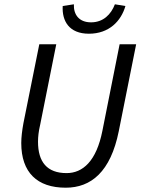

<svg xmlns="http://www.w3.org/2000/svg" viewBox="-20 -862 656 894"><path d="M272 -834C268 -764 302 -705 394 -705C488 -705 544 -764 564 -834L515 -842C497 -795 461 -758 404 -758C347 -758 322 -795 324 -842ZM163 -656 89 -288C83 -255 79 -223 79 -196C79 -59 153 12 286 12C404 12 495 -62 533 -251L614 -656H537L457 -254C429 -111 365 -56 290 -56C199 -56 157 -108 157 -202C157 -226 160 -251 167 -281L242 -656Z"/></svg>

Font: Cambridge Sans Italic
Style: Regular
Weight: 400
Italic angle: -11°
Version: Version 2.000;PS 002.000;hotconv 1.0.88;makeotf.lib2.5.64775